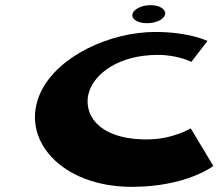

<svg xmlns="http://www.w3.org/2000/svg" viewBox="-20 -708 851 745"><path d="M564.3 -688C598.3 -688 623 -673 621.1 -654C618 -634 587.6 -618 550.6 -618C513.6 -618 489 -634 494.1 -654C499 -673 530.3 -688 564.3 -688ZM549.6 -167C351.6 -167 299.9 -274 326 -353C348.6 -422 439.7 -495 592.7 -495C669.7 -495 722.6 -468 722.6 -468L785 -549C785 -549 715.4 -584 582.4 -584C408.4 -584 206.3 -492 138.9 -352C52.2 -171 215.4 17 491.4 17C703.4 17 807.8 -64 807.8 -64L720.1 -210C720.1 -210 650.6 -167 549.6 -167Z"/></svg>

Font: Hussar Milosc
Style: Obl
Weight: 700
Foundry: Cannot Into Space Fonts
Version: Version 1.02